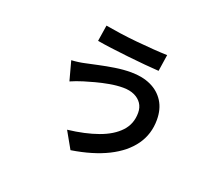

<svg xmlns="http://www.w3.org/2000/svg" viewBox="-119 -826 1238 1073"><g transform="rotate(20 500.0 -289.5)"><path d="M676 -253Q676 -285 660.5 -308Q645 -331 617 -344Q589 -357 550 -357Q512 -357 470 -349.5Q428 -342 391 -332Q354 -322 328 -314Q311 -309 289.5 -301Q268 -293 255 -287L224 -402Q244 -403 265.5 -406Q287 -409 304 -413Q333 -419 376.5 -428.5Q420 -438 468.5 -445.5Q517 -453 562 -453Q630 -453 680.5 -429.5Q731 -406 759.5 -361Q788 -316 788 -252Q788 -167 741.5 -101.5Q695 -36 607 8Q519 52 392 72L335 -29Q438 -41 514.5 -68.5Q591 -96 633.5 -141.5Q676 -187 676 -253ZM343 -651Q382 -644 431 -637Q480 -630 532 -625Q584 -620 632.5 -616.5Q681 -613 718 -612L703 -513Q668 -515 618.5 -519.5Q569 -524 514.5 -530Q460 -536 410.5 -542.5Q361 -549 328 -555Z"/></g></svg>

Font: Noto Sans SC Thin SemiBold
Style: Regular
Weight: 600
Version: Version 2.004-H2;hotconv 1.0.118;makeotfexe 2.5.65603